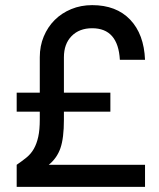

<svg xmlns="http://www.w3.org/2000/svg" viewBox="-20 -728 620 748"><path d="M45 -367H135V-505Q135 -549 150.5 -586Q166 -623 193 -650Q220 -677 257.5 -692.5Q295 -708 339 -708Q433 -708 487 -651.5Q541 -595 545 -495H447Q440 -618 339 -618Q289 -618 259 -587.5Q229 -557 229 -505V-367H410V-293H229V-262Q229 -190 215.5 -151Q202 -112 170 -86H545V0H45V-86Q67 -101 84 -115Q101 -129 112 -148.5Q123 -168 129 -195Q135 -222 135 -262V-293H45Z"/></svg>

Font: PT Root UI Web Medium
Style: Regular
Weight: 500
Designer: Vitaly Kuzmin
Foundry: ParaType Ltd.
Version: Version 1.001W